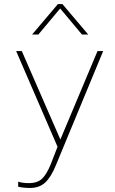

<svg xmlns="http://www.w3.org/2000/svg" viewBox="-20 -733 571 951"><path d="M417 -562H386L278 -691L170 -562H139L267 -713H289ZM491 -480 257 85Q233 144 204 171Q175 198 129 198Q97 198 70 192V167Q92 174 123 174Q166 174 189 151.5Q212 129 232 79L265 -6L60 -480H88L279 -42L463 -480Z"/></svg>

Font: Prompt Thin
Style: Regular
Weight: 100
Designer: Katatrad Team
Foundry: CadsonDemak
Version: Version 1.030